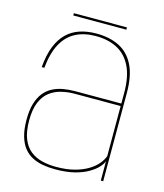

<svg xmlns="http://www.w3.org/2000/svg" viewBox="-102 -733 696 814"><g transform="rotate(15 246.5 -326.0)"><path d="M215.5 4Q265 4 300.8 -5.2Q336.5 -14.5 360.5 -28.8Q384.5 -43 398 -58Q411.5 -73 415.5 -85V0H426V-387Q426 -462 403.2 -508.2Q380.5 -554.5 338.2 -576Q296 -597.5 237 -597.5Q196.5 -597.5 163.8 -586.5Q131 -575.5 107 -552Q83 -528.5 68.2 -491Q53.5 -453.5 49 -400H60.5Q67 -466 89.5 -507Q112 -548 149.2 -567.2Q186.5 -586.5 237 -586.5Q292 -586.5 331.8 -565.5Q371.5 -544.5 393.2 -500.2Q415 -456 415 -386V-338H212.5Q185.5 -338 160.2 -333.5Q135 -329 114 -318Q93 -307 77.5 -287.8Q62 -268.5 53.2 -239.2Q44.5 -210 44.5 -168.5Q44.5 -126 53.2 -96Q62 -66 77.5 -46.5Q93 -27 114.5 -16Q136 -5 161.5 -0.5Q187 4 215.5 4ZM216 -7Q184 -7 155.2 -14Q126.5 -21 104 -38.5Q81.5 -56 68.8 -87.5Q56 -119 56 -168.5Q56 -217 69.2 -248.2Q82.5 -279.5 105 -296.5Q127.5 -313.5 155.8 -320.2Q184 -327 214 -327H415V-107Q409 -90 394.2 -72.2Q379.5 -54.5 355 -39.8Q330.5 -25 296 -16Q261.5 -7 216 -7ZM121.5 -646H354.5V-656H121.5Z"/></g></svg>

Font: Anybody UltraCondensed Thin Thin
Style: Regular
Weight: 250
Version: Version 1.111